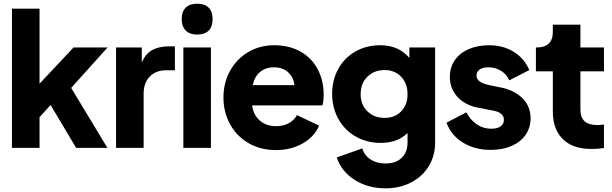

<svg xmlns="http://www.w3.org/2000/svg" viewBox="-20 -804 3327 1044"><path d="M45 -757H195V-349L380 -546H565L367 -326L564 0H394L255 -233L195 -167V0H45Z M611 -546H751V-464Q771 -512 808 -532Q845 -552 899 -552H931V-422H884Q828 -422 794.5 -388Q761 -354 761 -294V0H611Z M977 -546H1127V0H977ZM1052 -784Q1093 -784 1114.5 -762.5Q1136 -741 1136 -700Q1136 -659 1114.5 -637.5Q1093 -616 1052 -616Q1012 -616 990 -638Q968 -660 968 -700Q968 -741 990 -762.5Q1012 -784 1052 -784Z M1195 -274Q1195 -354 1231 -419Q1267 -484 1330 -521Q1393 -558 1470 -558Q1554 -558 1615 -523Q1676 -488 1708 -426.5Q1740 -365 1740 -289Q1740 -252 1733 -231H1351Q1358 -179 1392.5 -148.5Q1427 -118 1482 -118Q1521 -118 1550 -134Q1579 -150 1595 -178L1715 -121Q1690 -61 1626.5 -24.5Q1563 12 1480 12Q1396 12 1331 -26Q1266 -64 1230.5 -129.5Q1195 -195 1195 -274ZM1581 -341Q1576 -385 1546 -411.5Q1516 -438 1470 -438Q1425 -438 1394.5 -413Q1364 -388 1354 -341Z M1811 52 1950 3Q1961 41 1995 63Q2029 85 2076 85Q2132 85 2164 54.5Q2196 24 2196 -29V-81Q2142 -27 2050 -27Q1975 -27 1914.5 -61.5Q1854 -96 1820 -157Q1786 -218 1786 -294Q1786 -369 1819.5 -429.5Q1853 -490 1912.5 -524Q1972 -558 2047 -558Q2148 -558 2206 -489V-546H2346V-29Q2346 43 2311.5 99.5Q2277 156 2215.5 188Q2154 220 2076 220Q1981 220 1909 174.5Q1837 129 1811 52ZM2071 -163Q2127 -163 2161.5 -198.5Q2196 -234 2196 -292Q2196 -350 2161.5 -386.5Q2127 -423 2071 -423Q2014 -423 1977.5 -386.5Q1941 -350 1941 -292Q1941 -235 1977.5 -199Q2014 -163 2071 -163Z M2408 -137 2516 -193Q2538 -151 2573 -127.5Q2608 -104 2651 -104Q2684 -104 2702 -117Q2720 -130 2720 -153Q2720 -171 2706 -184Q2692 -197 2664 -202L2571 -220Q2503 -236 2464.5 -280.5Q2426 -325 2426 -386Q2426 -437 2452.5 -476Q2479 -515 2527.5 -536.5Q2576 -558 2639 -558Q2715 -558 2773 -522.5Q2831 -487 2858 -423L2749 -367Q2736 -399 2705 -418.5Q2674 -438 2636 -438Q2605 -438 2588 -426Q2571 -414 2571 -393Q2571 -376 2585.5 -363.5Q2600 -351 2632 -343L2719 -325Q2789 -306 2827 -263.5Q2865 -221 2865 -161Q2865 -110 2838 -71Q2811 -32 2762 -10.5Q2713 11 2648 11Q2562 11 2497.5 -28.5Q2433 -68 2408 -137Z M2986 -197V-416H2894V-546H2899Q2941 -546 2963.5 -567Q2986 -588 2986 -630V-670H3136V-546H3264V-416H3136V-207Q3136 -165 3159 -144.5Q3182 -124 3229 -124Q3243 -124 3264 -127V1Q3231 6 3194 6Q3095 6 3040.5 -47.5Q2986 -101 2986 -197Z"/></svg>

Font: BLUETTI 2.0
Style: Bold
Weight: 700
Designer: Stijn de Vries
Foundry: tokotype
Version: Version 2.005;October 31, 2023;FontCreator 14.0.0.2814 64-bi